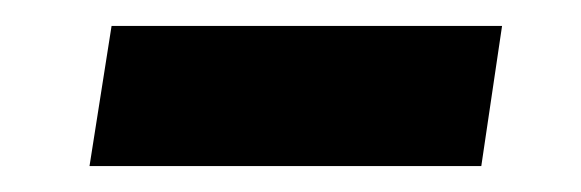

<svg xmlns="http://www.w3.org/2000/svg" viewBox="-20 -367 448 148"><path d="M66 -347H367L351 -239H49Z"/></svg>

Font: Bitter Pro
Style: Bold Italic
Weight: 700
Italic angle: -9°
Designer: Sol Matas, and Bitter project Authors
Foundry: Sol Matas
Version: Version 1.010